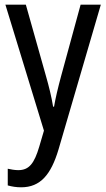

<svg xmlns="http://www.w3.org/2000/svg" viewBox="-20 -557 452 817"><path d="M3 -537 167 -1 147 67C126 138 104 167 58 167C43 167 26 164 13 161V232C31 237 49 240 70 240C152 240 197 186 229 79L409 -537H323L240 -233C227 -185 216 -139 210 -103H206C199 -146 188 -190 176 -232L90 -537Z"/></svg>

Font: Noto Sans Gurmukhi UI Condensed
Style: Regular
Weight: 400
Width: 3
Designer: Jelle Bosma - Monotype Design Team
Foundry: Monotype Imaging Inc.
Version: Version 2.004